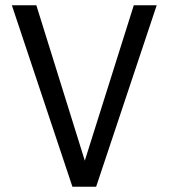

<svg xmlns="http://www.w3.org/2000/svg" viewBox="-20 -709 640 729"><path d="M488 -689H575L345 0H255L25 -689H118L302 -99Z"/></svg>

Font: FiraDG Mono
Style: Regular
Weight: 400
Designer: Carrois Corporate & Edenspiekermann AG
Foundry: Carrois Corporate GbR & Edenspiekermann AG
Version: Version 3.206